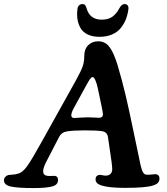

<svg xmlns="http://www.w3.org/2000/svg" viewBox="-34 -933 837 962"><path d="M354 -887.2Q355 -898.9 361.8 -905.8Q368.7 -912.6 379.4 -912.6Q388.2 -912.6 392.3 -907.5Q396.5 -902.3 399.9 -891.6Q415.5 -834.5 475.6 -834.5Q508.8 -834.5 529.3 -849.4Q549.8 -864.3 564 -891.6Q575.7 -912.6 589.8 -912.6Q600.6 -912.6 605.7 -905.8Q610.8 -898.9 609.4 -887.2Q606 -859.9 596.7 -836.4Q587.4 -813 571 -792.5Q554.7 -772 527.3 -760.3Q500 -748.5 464.8 -748.5Q429.7 -748.5 405.3 -760.3Q380.9 -772 369.4 -792.5Q357.9 -813 354.2 -836.4Q350.6 -859.9 354 -887.2ZM262.2 -247.1 201.2 -128.9Q182.1 -93.3 182.1 -75.2Q182.1 -54.7 203.6 -51.8Q212.4 -50.8 224.6 -51.5Q236.8 -52.2 241.2 -51.8Q256.8 -49.8 256.8 -30.3Q256.8 -6.3 226.3 1.5Q195.8 9.3 134.3 9.3Q55.7 9.3 20.8 1.7Q-14.2 -5.9 -14.2 -29.3Q-14.2 -39.1 -7.8 -46.4Q-1.5 -53.7 8.3 -56.2Q13.2 -57.1 29.3 -58.1Q45.4 -59.1 56.2 -63Q78.1 -67.4 101.6 -99.9Q125 -132.3 175.8 -224.1L347.7 -532.7Q372.6 -578.1 380.4 -600.8Q388.2 -623.5 388.2 -652.3Q388.2 -687 408 -706.5Q427.7 -726.1 458 -726.1Q492.7 -726.1 514.4 -697.8Q536.1 -669.4 555.2 -606.4Q577.1 -532.7 594.5 -459.7Q611.8 -386.7 634.3 -277.6Q656.7 -168.5 664.6 -132.8Q674.3 -83 682.1 -70.3Q688.5 -59.1 698.2 -58.1Q710.4 -56.6 725.8 -58.6Q741.2 -60.5 748 -60.1Q765.1 -57.1 765.1 -38.6Q765.1 -25.4 757.3 -17.1Q749.5 -8.8 731.9 -3.4Q696.3 8.3 592.3 8.3Q511.2 8.3 474.1 -3.9Q444.8 -12.7 444.8 -34.7Q444.8 -53.2 462.4 -56.6Q468.3 -57.6 480 -54.9Q491.7 -52.2 499.5 -53.2Q512.7 -54.2 520.5 -62.7Q528.3 -71.3 528.3 -84.5Q528.3 -94.7 525.4 -119.1L507.3 -244.1Q503.9 -272 476.1 -275.9Q449.2 -279.8 387.7 -279.8Q333 -279.8 300.3 -274.4Q273.9 -270 262.2 -247.1ZM405.3 -345.2Q423.8 -345.2 440.4 -344Q457 -342.8 461.9 -342.8Q481.9 -342.8 481.9 -360.8Q481.9 -366.7 475.6 -397.5L456.1 -490.7Q450.7 -516.1 443.6 -531.5Q436.5 -546.9 429.7 -546.9Q427.7 -546.9 425.5 -545.7Q423.3 -544.4 420.7 -541.5Q418 -538.6 415.8 -535.4Q413.6 -532.2 410.6 -527.1Q407.7 -522 405.3 -517.8Q402.8 -513.7 399.2 -507.1Q395.5 -500.5 393.1 -496.1L336.4 -392.6Q323.2 -369.1 323.2 -354.5Q323.2 -341.8 338.4 -341.8Q339.8 -341.8 365.5 -343.5Q391.1 -345.2 405.3 -345.2Z"/></svg>

Font: Cooper* SemiBold
Style: Italic
Weight: 600
Italic angle: -7°
Designer: Owen Earl
Foundry: indestructible type*
Version: Version 0.001